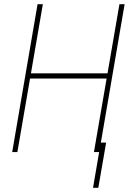

<svg xmlns="http://www.w3.org/2000/svg" viewBox="-20 -731 619 923"><path d="M506.3 -378.4 502.9 -353.5H112.8L116.2 -378.4ZM186 -710.9 63.5 0H38.6L160.6 -710.9ZM579.1 -710.9 457 0H431.6L554.2 -710.9ZM490.2 -45.4 452.6 171.9H427.2L464.4 -45.4Z"/></svg>

Font: Roboto Condensed Thin
Style: Italic
Weight: 250
Italic angle: -12°
Designer: Christian Robertson
Foundry: Google
Version: Version 3.008; 2023